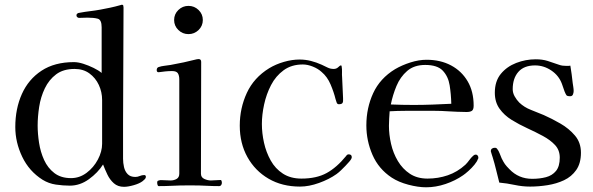

<svg xmlns="http://www.w3.org/2000/svg" viewBox="-20 -792 2521 816"><path d="M414 -367Q414 -401 400 -431Q386 -461 360 -480Q334 -499 297 -499Q249 -499 218.5 -476Q188 -453 170.5 -416.5Q153 -380 146.5 -338Q140 -296 140 -258Q140 -224 146 -185Q152 -146 167.5 -112Q183 -78 211 -56.5Q239 -35 282 -35Q318 -35 348 -57.5Q378 -80 396 -114Q414 -148 414 -181ZM600 -40Q600 -35 595 -30Q590 -25 586 -22Q573 -12 548.5 -5Q524 2 507 2Q481 2 464 -13Q447 -28 436.5 -50Q426 -72 418 -93Q396 -58 358 -30.5Q320 -3 277 -3Q248 -3 217.5 -7.5Q187 -12 161 -28Q104 -64 74.5 -125.5Q45 -187 45 -252Q45 -330 73 -392.5Q101 -455 156.5 -491.5Q212 -528 294 -528Q312 -528 334 -521Q356 -514 377.5 -503.5Q399 -493 412 -482V-676Q412 -708 395.5 -712.5Q379 -717 352 -717Q343 -717 334 -716.5Q325 -716 316 -716Q312 -716 308.5 -719Q305 -722 305 -726Q305 -733 310 -735Q312 -737 314.5 -737Q317 -737 320 -738Q341 -742 362.5 -744.5Q384 -747 406 -751Q428 -755 449 -759.5Q470 -764 491 -770Q492 -770 494.5 -771Q497 -772 498 -772Q503 -772 504 -768Q505 -764 505 -760Q505 -636 504 -513Q503 -390 503 -266V-117Q503 -100 507 -82Q511 -64 522.5 -52Q534 -40 555 -40Q565 -40 574 -44Q583 -48 593 -48Q600 -48 600 -40Z M923 -15Q923 -10 920 -5.5Q917 -1 912 -1Q884 -1 856.5 -2.5Q829 -4 800 -4H773Q743 -4 713.5 -2.5Q684 -1 655 -1Q651 -1 649.5 -6Q648 -11 648 -14Q648 -19 649 -21.5Q650 -24 655 -25Q660 -27 666.5 -26.5Q673 -26 679 -26Q686 -26 692 -25.5Q698 -25 705 -25Q719 -25 730.5 -31.5Q742 -38 742 -54V-454Q742 -471 736 -480.5Q730 -490 711 -490Q697 -490 682.5 -488.5Q668 -487 654 -485Q646 -485 646 -494Q646 -504 654 -507Q666 -511 679.5 -512.5Q693 -514 705 -516Q733 -521 761 -527Q789 -533 816 -540Q819 -541 824 -541Q835 -541 835 -529Q835 -411 834.5 -292Q834 -173 834 -54Q834 -38 848.5 -31.5Q863 -25 876 -25Q886 -25 896.5 -26Q907 -27 917 -27Q921 -27 922 -22Q923 -17 923 -15ZM842 -707Q842 -682 824 -664.5Q806 -647 781 -647Q756 -647 738 -664.5Q720 -682 720 -707Q720 -732 738 -749.5Q756 -767 781 -767Q806 -767 824 -749.5Q842 -732 842 -707Z M1475 -124Q1475 -117 1464 -104.5Q1453 -92 1448 -87Q1439 -78 1430 -69Q1421 -60 1410 -52Q1379 -30 1336 -14.5Q1293 1 1255 1Q1179 1 1121.5 -32.5Q1064 -66 1031.5 -124.5Q999 -183 999 -258Q999 -332 1029 -397Q1059 -462 1124 -502Q1152 -519 1186.5 -529Q1221 -539 1253 -539Q1278 -539 1301.5 -533Q1325 -527 1347 -517Q1360 -511 1372 -505Q1384 -499 1398 -499Q1410 -499 1417.5 -506.5Q1425 -514 1429 -514Q1432 -514 1432 -510Q1434 -498 1433.5 -486Q1433 -474 1434 -463Q1435 -441 1436 -419Q1437 -397 1438 -375V-372Q1439 -361 1436 -355Q1433 -349 1420 -349Q1413 -349 1410.5 -357Q1408 -365 1406 -371Q1399 -400 1385 -433Q1371 -466 1347 -486Q1332 -500 1309.5 -509Q1287 -518 1267 -518Q1219 -518 1185.5 -493.5Q1152 -469 1132 -430.5Q1112 -392 1102.5 -348Q1093 -304 1093 -265Q1093 -226 1102 -185.5Q1111 -145 1130.5 -110Q1150 -75 1182.5 -54Q1215 -33 1261 -33Q1325 -33 1368 -56.5Q1411 -80 1451 -129Q1455 -136 1462 -136Q1475 -136 1475 -124Z M1898 -351Q1897 -392 1891 -429.5Q1885 -467 1862 -491.5Q1839 -516 1787 -516Q1740 -516 1710.5 -490.5Q1681 -465 1665 -426.5Q1649 -388 1641 -348Q1666 -347 1690 -346.5Q1714 -346 1738 -346Q1778 -346 1818 -347.5Q1858 -349 1898 -351ZM2013 -122Q2013 -117 2011 -116Q2008 -106 1996.5 -92Q1985 -78 1971 -65.5Q1957 -53 1948 -47Q1915 -24 1873.5 -10Q1832 4 1791 4Q1757 4 1715.5 -7Q1674 -18 1645 -37Q1589 -74 1563 -134Q1537 -194 1537 -259Q1537 -333 1566 -396Q1595 -459 1659 -498Q1688 -515 1724 -526.5Q1760 -538 1793 -538Q1852 -538 1897 -514Q1942 -490 1967.5 -446.5Q1993 -403 1993 -343Q1993 -326 1985.5 -321Q1978 -316 1963 -316Q1943 -316 1923 -317Q1903 -318 1883 -319Q1855 -321 1827.5 -321Q1800 -321 1772 -321Q1738 -321 1704 -321Q1670 -321 1636 -319Q1635 -303 1634 -288Q1633 -273 1633 -257Q1633 -220 1642 -180.5Q1651 -141 1671 -107.5Q1691 -74 1722 -53.5Q1753 -33 1797 -33Q1842 -33 1883 -47Q1924 -61 1958 -92Q1967 -101 1974.5 -111.5Q1982 -122 1991 -130Q1996 -135 2002 -135Q2007 -135 2010 -131Q2013 -127 2013 -122Z M2449 -143Q2449 -98 2429 -69.5Q2409 -41 2377 -26Q2345 -11 2307 -5Q2269 1 2233 1Q2200 1 2167.5 -6Q2135 -13 2102 -16Q2095 -43 2088.5 -70Q2082 -97 2074 -123Q2073 -126 2069.5 -137Q2066 -148 2066 -149Q2066 -157 2071 -160.5Q2076 -164 2083 -164Q2090 -164 2093 -159Q2099 -152 2103.5 -140Q2108 -128 2112 -119Q2120 -103 2126 -94.5Q2132 -86 2145 -73Q2184 -32 2242 -32Q2274 -32 2300.5 -39Q2327 -46 2343 -65.5Q2359 -85 2359 -122Q2359 -154 2339 -175.5Q2319 -197 2287.5 -214Q2256 -231 2221 -247Q2186 -263 2154.5 -282.5Q2123 -302 2103 -330Q2083 -358 2083 -398Q2083 -447 2108.5 -478Q2134 -509 2174 -524.5Q2214 -540 2257 -540Q2285 -540 2307.5 -533Q2330 -526 2355 -517Q2363 -514 2371 -513Q2379 -512 2387 -512Q2392 -512 2396 -512Q2400 -512 2404 -513Q2407 -495 2409.5 -476.5Q2412 -458 2414 -439Q2415 -432 2416.5 -422.5Q2418 -413 2418 -405Q2418 -398 2415 -390.5Q2412 -383 2403 -383Q2396 -383 2391.5 -384.5Q2387 -386 2384 -393Q2379 -403 2375.5 -414.5Q2372 -426 2368 -436Q2355 -471 2323 -492.5Q2291 -514 2254 -514Q2207 -514 2183 -486.5Q2159 -459 2159 -413Q2159 -397 2167.5 -382Q2176 -367 2187 -356Q2208 -336 2236.5 -325Q2265 -314 2291 -303Q2325 -288 2361.5 -267Q2398 -246 2423.5 -216Q2449 -186 2449 -143Z"/></svg>

Font: Kaisei Opti
Style: Regular
Weight: 400
Designer: Font-Kai, 金井和夫
Foundry: KAZUO KANAI
Version: Version 5.003